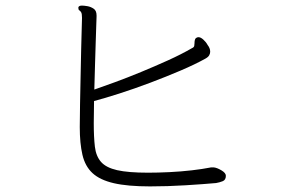

<svg xmlns="http://www.w3.org/2000/svg" viewBox="-20 -683 1040 686"><path d="M743 -85Q755 -84 771 -74.5Q787 -65 787 -55Q787 -40 775.5 -35.5Q764 -31 752 -29Q708 -25 643 -21Q578 -17 516 -17Q436 -17 386.5 -28.5Q337 -40 310.5 -64.5Q284 -89 274.5 -130Q265 -171 265 -229Q265 -264 266 -312Q267 -360 268 -411Q269 -462 270 -507Q271 -552 272 -582.5Q273 -613 273 -619Q273 -634 270 -639Q267 -644 263.5 -646Q260 -648 260 -654V-657Q262 -663 273 -663Q280 -663 292 -661Q304 -659 314.5 -652Q325 -645 325 -628V-623Q325 -619 324 -594.5Q323 -570 322 -533Q321 -496 319.5 -451.5Q318 -407 317 -363Q349 -374 392.5 -390Q436 -406 484.5 -426Q533 -446 580.5 -467.5Q628 -489 666 -511Q673 -514 674 -519Q675 -524 675 -529V-531Q675 -537 677 -542.5Q679 -548 687 -550H690Q697 -550 706.5 -541.5Q716 -533 722 -522Q726 -517 728.5 -511Q731 -505 731 -498Q731 -492 727.5 -485.5Q724 -479 713 -473Q677 -453 625.5 -431Q574 -409 517 -387.5Q460 -366 407 -349Q354 -332 316 -322Q316 -301 315.5 -281Q315 -261 315 -244Q315 -193 319 -159Q323 -125 341 -104.5Q359 -84 398.5 -75Q438 -66 509 -66Q544 -66 585.5 -68Q627 -70 665.5 -74.5Q704 -79 729 -84Q732 -85 739 -85Z"/></svg>

Font: Moon Stars Kai HW Light
Style: Regular
Weight: 300
Designer: GuiWonder
Version: Version 1.101